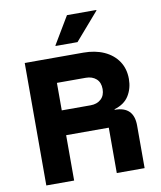

<svg xmlns="http://www.w3.org/2000/svg" viewBox="-95 -967 874 1042"><g transform="rotate(-10 341.5 -445.5)"><path d="M75 0V-675H397.5Q462.5 -675 511.7 -652.9Q560.8 -630.8 588.8 -589.6Q616.7 -548.3 616.7 -491.7Q616.7 -440 591.7 -399.6Q566.7 -359.2 511.7 -343.3V-340Q616.7 -340 616.7 -235V0H463.3V-250H228.3V0ZM228.3 -386.7H387.5Q422.5 -386.7 444.6 -406.7Q466.7 -426.7 466.7 -462.5Q466.7 -499.2 444.6 -518.8Q422.5 -538.3 387.5 -538.3H228.3ZM255.8 -736.7V-740L345.8 -890.8H507.5V-887.5L376.7 -736.7Z"/></g></svg>

Font: Funnel Sans ExtraBold
Style: Regular
Weight: 800
Version: Version 1.000; Beta; Release 5; Build 24; ttfautohint (v1.8.